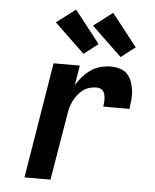

<svg xmlns="http://www.w3.org/2000/svg" viewBox="-55 -829 709 876"><g transform="rotate(5 300.0 -391.5)"><path d="M90 0 177 -530H297L282 -439Q295 -461 311.5 -479.5Q328 -498 348.5 -512Q369 -526 392.5 -532Q416 -538 439 -538Q461 -538 481 -532Q501 -526 514.5 -511.5Q528 -497 535 -477.5Q542 -458 544.5 -438Q547 -418 545 -396Q543 -374 540 -353H420Q421 -362 422 -371.5Q423 -381 422.5 -390Q422 -399 420 -407.5Q418 -416 413 -423Q408 -430 400 -433.5Q392 -437 382 -437Q366 -437 350 -432.5Q334 -428 320.5 -418Q307 -408 296.5 -394.5Q286 -381 278.5 -366Q271 -351 266.5 -335.5Q262 -320 260 -304L209 0ZM479 -585 341 -717 428 -783 544 -635ZM309 -585 171 -717 258 -783 374 -635Z"/></g></svg>

Font: Iosevka Curly Extended Oblique
Style: Bold
Weight: 700
Width: 7
Italic angle: -9°
Monospace: yes
Designer: Belleve Invis
Foundry: Belleve Invis
Version: Version 11.1.0; ttfautohint (v1.8.3)